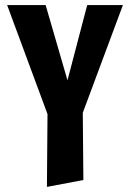

<svg xmlns="http://www.w3.org/2000/svg" viewBox="-20 -444 510 753"><path d="M175 27 8 -424H159L272 -35H220L322 -424H462L294 27ZM164 289 167 -80H304L307 262Z"/></svg>

Font: Ysabeau ExtraBold
Style: Regular
Weight: 800
Designer: Christian Thalmann (Catharsis Fonts)
Version: Version 2.002